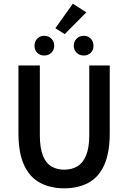

<svg xmlns="http://www.w3.org/2000/svg" viewBox="-20 -1009 695 1041"><path d="M328 12Q253 12 197 -18Q141 -48 110.5 -114Q80 -180 80 -287V-654H196V-278Q196 -207 212.5 -165.5Q229 -124 259 -106.5Q289 -89 328 -89Q368 -89 398.5 -106.5Q429 -124 446.5 -165.5Q464 -207 464 -278V-654H575V-287Q575 -180 545 -114Q515 -48 459.5 -18Q404 12 328 12ZM220 -708Q197 -708 182 -723Q167 -738 167 -761Q167 -784 182 -799.5Q197 -815 220 -815Q243 -815 258.5 -799.5Q274 -784 274 -761Q274 -738 258.5 -723Q243 -708 220 -708ZM331 -824 280 -856 375 -989 448 -942ZM434 -708Q411 -708 395.5 -723Q380 -738 380 -761Q380 -784 395.5 -799.5Q411 -815 434 -815Q457 -815 472 -799.5Q487 -784 487 -761Q487 -738 472 -723Q457 -708 434 -708Z"/></svg>

Font: Source Sans Pro SemiBold
Style: Regular
Weight: 600
Designer: Paul D. Hunt
Foundry: Adobe Systems Incorporated
Version: Version 2.045;hotconv 1.0.109;makeotfexe 2.5.65596